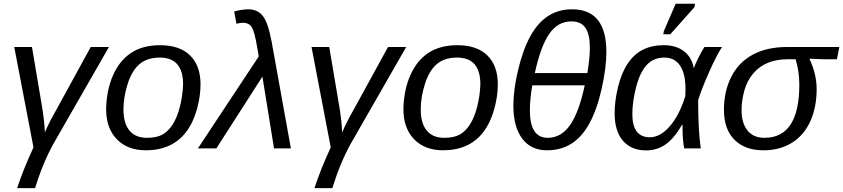

<svg xmlns="http://www.w3.org/2000/svg" viewBox="-20 -773 4392 1000"><path d="M146.5 -528.3 202.1 -198.7Q205.1 -180.7 209.2 -143.3Q213.4 -106 213.4 -83Q236.8 -137.7 271.5 -197.8L452.6 -528.3H547.4L259.3 -25.9Q203.1 75.2 162.6 207H69.3Q99.1 114.3 154.3 -5.4L54.2 -528.3Z M1024.4 -333.5Q1024.4 -270 1004.9 -201.4Q985.4 -132.8 949 -85.2Q912.6 -37.6 859.9 -13.9Q807.1 9.8 739.7 9.8Q644 9.8 588.4 -47.9Q532.7 -105.5 532.7 -204.6Q534.7 -304.2 568.8 -381.3Q603 -458.5 663.6 -498Q724.1 -537.6 813.5 -537.6Q916 -537.6 970.2 -484.1Q1024.4 -430.7 1024.4 -333.5ZM933.6 -333.5Q933.6 -473.1 812.5 -473.1Q746.6 -473.1 706.8 -439.2Q667 -405.3 645 -336.4Q623 -267.6 623 -203.1Q623 -130.9 654.3 -93Q685.5 -55.2 745.1 -55.2Q795.4 -55.2 825.9 -72Q856.4 -88.9 879.4 -124.8Q902.3 -160.6 916.7 -216.3Q931.2 -272 933.6 -333.5Z M1327.6 -479 1319.3 -527.3Q1306.6 -604.5 1292.5 -629.4Q1278.3 -654.3 1245.1 -654.3Q1231 -654.3 1211.4 -649.4L1199.7 -712.9Q1210.4 -716.8 1232.7 -720.7Q1254.9 -724.6 1272 -724.6Q1322.3 -724.6 1349.4 -689.2Q1376.5 -653.8 1394.5 -557.1L1495.1 0H1407.2L1346.7 -374L1106.9 0H1010.7Z M1694.8 -528.3 1750.5 -198.7Q1753.4 -180.7 1757.6 -143.3Q1761.7 -106 1761.7 -83Q1785.2 -137.7 1819.8 -197.8L2001 -528.3H2095.7L1807.6 -25.9Q1751.5 75.2 1710.9 207H1617.7Q1647.5 114.3 1702.6 -5.4L1602.5 -528.3Z M2572.8 -333.5Q2572.8 -270 2553.2 -201.4Q2533.7 -132.8 2497.3 -85.2Q2460.9 -37.6 2408.2 -13.9Q2355.5 9.8 2288.1 9.8Q2192.4 9.8 2136.7 -47.9Q2081.1 -105.5 2081.1 -204.6Q2083 -304.2 2117.2 -381.3Q2151.4 -458.5 2211.9 -498Q2272.5 -537.6 2361.8 -537.6Q2464.4 -537.6 2518.6 -484.1Q2572.8 -430.7 2572.8 -333.5ZM2481.9 -333.5Q2481.9 -473.1 2360.8 -473.1Q2294.9 -473.1 2255.1 -439.2Q2215.3 -405.3 2193.4 -336.4Q2171.4 -267.6 2171.4 -203.1Q2171.4 -130.9 2202.6 -93Q2233.9 -55.2 2293.5 -55.2Q2343.8 -55.2 2374.3 -72Q2404.8 -88.9 2427.7 -124.8Q2450.7 -160.6 2465.1 -216.3Q2479.5 -272 2481.9 -333.5Z M2960 -724.6Q3138.2 -724.6 3138.2 -502Q3138.2 -418.9 3113.5 -310.1Q3088.9 -201.2 3049.6 -129.9Q3010.3 -58.6 2955.6 -24.4Q2900.9 9.8 2829.1 9.8Q2745.1 9.8 2699.5 -51.5Q2653.8 -112.8 2653.8 -223.6Q2653.8 -306.2 2679.2 -411.9Q2704.6 -517.6 2743.7 -587.2Q2782.7 -656.7 2836.4 -690.7Q2890.1 -724.6 2960 -724.6ZM2832.5 -55.2Q2903.3 -55.2 2949.7 -122.6Q2996.1 -189.9 3025.4 -328.6H2752.4Q2739.7 -255.4 2739.7 -198.2Q2739.7 -55.2 2832.5 -55.2ZM2956.1 -661.6Q2885.7 -661.6 2840.8 -596.9Q2795.9 -532.2 2765.6 -392.6H3039.1Q3052.2 -469.7 3052.2 -524.4Q3052.2 -594.2 3029.3 -627.9Q3006.3 -661.6 2956.1 -661.6Z M3437.5 -537.6Q3501 -537.6 3542 -506.3Q3583 -475.1 3593.3 -418.9H3594.2Q3600.1 -437 3616 -469Q3631.8 -501 3648.9 -528.3H3740.7Q3713.4 -487.8 3673.1 -397.2Q3632.8 -306.6 3616.2 -251Q3616.2 -91.8 3629.9 0H3543.5Q3534.7 -43.9 3534.7 -115.7V-123.5H3532.7Q3489.3 -49.8 3445.1 -19.8Q3400.9 10.3 3345.2 10.3Q3267.6 10.3 3224.4 -40Q3181.2 -90.3 3181.2 -183.1Q3181.2 -246.6 3198.7 -319.3Q3216.3 -392.1 3248.8 -441.2Q3281.2 -490.2 3327.9 -513.9Q3374.5 -537.6 3437.5 -537.6ZM3440.4 -473.1Q3383.8 -473.1 3348.4 -434.8Q3313 -396.5 3293.2 -319.6Q3273.4 -242.7 3273.4 -178.7Q3273.4 -58.1 3364.7 -58.1Q3418.5 -58.1 3468.3 -115.2Q3518.1 -172.4 3549.3 -272L3550.3 -308.6Q3550.3 -389.2 3522 -431.2Q3493.7 -473.1 3440.4 -473.1ZM3434.6 -594.7 3437.5 -610.8 3499 -753.4H3600.1L3596.7 -735.4L3471.2 -594.7Z M3956.5 9.8Q3859.4 9.8 3804.9 -45.4Q3750.5 -100.6 3750.5 -200.7Q3750.5 -297.4 3788.8 -373Q3827.1 -448.7 3900.9 -488.5Q3974.6 -528.3 4082 -528.3H4351.6L4338.9 -464.4H4268.1L4196.8 -467.3L4196.3 -465.3Q4233.4 -387.2 4233.4 -308.6Q4233.4 -213.9 4200.4 -141.4Q4167.5 -68.8 4104.7 -29.5Q4042 9.8 3956.5 9.8ZM3961.4 -55.2Q4143.1 -55.2 4143.1 -332.5Q4143.1 -399.9 4124 -464.4H4083.5Q4024.4 -464.4 3979.2 -445.8Q3934.1 -427.2 3902.6 -389.9Q3871.1 -352.5 3856.7 -301Q3842.3 -249.5 3842.3 -199.7Q3842.3 -131.8 3873 -93.5Q3903.8 -55.2 3961.4 -55.2Z"/></svg>

Font: Liberation Sans
Style: Italic
Weight: 400
Italic angle: -12°
Designer: Steve Matteson
Foundry: Ascender Corporation
Version: Version 2.1.5